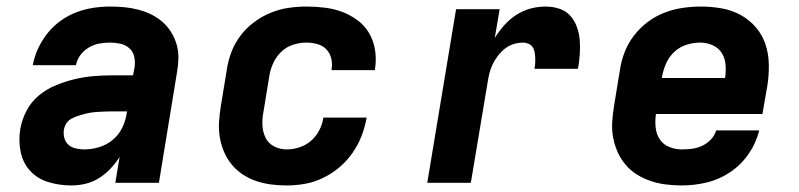

<svg xmlns="http://www.w3.org/2000/svg" viewBox="-20 -558 2440 586"><path d="M198 8Q162 8 128.5 -2Q95 -12 72.5 -36Q50 -60 43 -95Q36 -130 42 -165Q47 -193 61 -220Q75 -247 98.5 -266.5Q122 -286 150 -297.5Q178 -309 206.5 -316Q235 -323 263.5 -325.5Q292 -328 320 -328H386L391 -354Q393 -370 389.5 -385.5Q386 -401 374.5 -411Q363 -421 347.5 -424.5Q332 -428 316 -428Q300 -428 283 -425Q266 -422 251 -413Q236 -404 225.5 -390Q215 -376 212 -359H80Q85 -386 96.5 -410.5Q108 -435 125 -456.5Q142 -478 165 -494.5Q188 -511 213 -520.5Q238 -530 264 -534Q290 -538 316 -538Q338 -538 359.5 -536Q381 -534 402 -528.5Q423 -523 441.5 -514Q460 -505 475.5 -491.5Q491 -478 502 -460.5Q513 -443 519 -422.5Q525 -402 524.5 -380Q524 -358 520 -336L465 0H332L345 -79Q333 -60 317 -43Q301 -26 281.5 -14Q262 -2 240.5 3Q219 8 198 8ZM237 -102Q260 -102 283 -109Q306 -116 324.5 -131.5Q343 -147 353.5 -169Q364 -191 367 -214L368 -218H320Q310 -218 299.5 -217.5Q289 -217 279 -216.5Q269 -216 259 -214.5Q249 -213 239 -210.5Q229 -208 218.5 -204.5Q208 -201 198.5 -196Q189 -191 183 -182Q177 -173 175 -162Q173 -149 176.5 -136.5Q180 -124 189 -116Q198 -108 211 -105Q224 -102 237 -102Z M855 8Q831 8 807.5 5Q784 2 762 -5.5Q740 -13 721 -25.5Q702 -38 687.5 -55.5Q673 -73 664 -94Q655 -115 651 -138.5Q647 -162 648.5 -186Q650 -210 654 -234L672 -344Q676 -372 686 -398.5Q696 -425 713.5 -448.5Q731 -472 755 -490Q779 -508 806 -519Q833 -530 860.5 -534Q888 -538 915 -538Q944 -538 972 -534.5Q1000 -531 1025 -521.5Q1050 -512 1071.5 -496Q1093 -480 1106.5 -457Q1120 -434 1124.5 -406.5Q1129 -379 1125 -351Q1125 -349 1124.5 -347.5Q1124 -346 1124 -344H992Q992 -345 992 -345.5Q992 -346 992 -347Q995 -364 991 -380Q987 -396 976 -407.5Q965 -419 948.5 -423.5Q932 -428 915 -428Q895 -428 874.5 -421.5Q854 -415 838.5 -400Q823 -385 814 -365.5Q805 -346 802 -326L784 -216Q780 -196 781 -175.5Q782 -155 790.5 -137.5Q799 -120 817 -111Q835 -102 855 -102Q875 -102 894.5 -108.5Q914 -115 929.5 -128.5Q945 -142 954.5 -160.5Q964 -179 967 -199H1099Q1094 -170 1083.5 -143Q1073 -116 1056 -91.5Q1039 -67 1016 -47.5Q993 -28 966 -15Q939 -2 911 3Q883 8 855 8Z M1284 0 1372 -530H1505L1490 -442Q1503 -463 1519.5 -481.5Q1536 -500 1556.5 -513Q1577 -526 1599.5 -532Q1622 -538 1645 -538Q1667 -538 1687 -531.5Q1707 -525 1720.5 -510Q1734 -495 1741 -475Q1748 -455 1749.5 -434.5Q1751 -414 1749.5 -392Q1748 -370 1744 -348H1611Q1613 -357 1613.5 -365.5Q1614 -374 1613.5 -383Q1613 -392 1611.5 -400Q1610 -408 1605.5 -414.5Q1601 -421 1593 -424.5Q1585 -428 1577 -428Q1562 -428 1547.5 -423.5Q1533 -419 1521 -409.5Q1509 -400 1499.5 -387.5Q1490 -375 1483.5 -361.5Q1477 -348 1473.5 -333.5Q1470 -319 1468 -305L1417 0Z M2061 8Q2037 8 2012.5 5Q1988 2 1966 -5.5Q1944 -13 1924.5 -25Q1905 -37 1890 -54.5Q1875 -72 1865.5 -93Q1856 -114 1851.5 -137.5Q1847 -161 1848.5 -185.5Q1850 -210 1854 -234L1872 -344Q1876 -372 1886.5 -399Q1897 -426 1915 -449.5Q1933 -473 1957 -491Q1981 -509 2008.5 -519.5Q2036 -530 2064 -534Q2092 -538 2119 -538Q2151 -538 2182.5 -532.5Q2214 -527 2241 -512Q2268 -497 2287.5 -474Q2307 -451 2316.5 -422Q2326 -393 2326.5 -360.5Q2327 -328 2322 -296L2307 -210H1982Q1979 -190 1981 -169.5Q1983 -149 1993.5 -133Q2004 -117 2022.5 -109.5Q2041 -102 2061 -102Q2077 -102 2092.5 -104Q2108 -106 2123 -113Q2138 -120 2149.5 -132Q2161 -144 2166 -160H2297Q2288 -122 2265 -88.5Q2242 -55 2208.5 -32.5Q2175 -10 2137 -1Q2099 8 2061 8ZM2193 -320Q2196 -340 2194.5 -360Q2193 -380 2183 -396Q2173 -412 2155 -420Q2137 -428 2117 -428Q2096 -428 2075.5 -421.5Q2055 -415 2039 -400.5Q2023 -386 2014 -366.5Q2005 -347 2001 -326L2000 -320Z"/></svg>

Font: Iosevka Curly XBdExObl
Style: Regular
Weight: 800
Width: 7
Italic angle: -9°
Monospace: yes
Designer: Belleve Invis
Foundry: Belleve Invis
Version: Version 11.1.0; ttfautohint (v1.8.3)